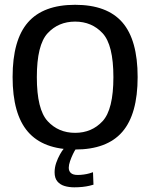

<svg xmlns="http://www.w3.org/2000/svg" viewBox="-20 -619 641 800"><path d="M293 4Q426 4 489.8 -69.8Q553.5 -143.5 553.5 -298Q553.5 -452.5 489.8 -525.8Q426 -599 293 -599Q160.5 -599 96.5 -525.8Q32.5 -452.5 32.5 -298Q32.5 -143.5 96.5 -69.8Q160.5 4 293 4ZM293 -65.5Q223.5 -65.5 178.5 -114.2Q133.5 -163 133.5 -297.5Q133.5 -432 178.5 -480.5Q223.5 -529 293 -529Q362.5 -529 407.5 -480.5Q452.5 -432 452.5 -297.5Q452.5 -163 407.5 -114.2Q362.5 -65.5 293 -65.5ZM289.5 161.5Q307 161.5 323.5 159.8Q340 158 352.5 155Q365 152 369.5 150.5L367.5 98.5Q362.5 100.5 352 103.5Q341.5 106.5 328.8 108.2Q316 110 304 110Q284.5 110 275.5 102Q266.5 94 266.5 80Q266.5 68 271.8 52.8Q277 37.5 284 23Q291 8.5 296 1.5H245Q238.5 9 229.8 24.5Q221 40 214.2 59.5Q207.5 79 207.5 99Q207.5 123 219 136.8Q230.5 150.5 249 156Q267.5 161.5 289.5 161.5Z"/></svg>

Font: Anybody Thin
Style: Regular
Weight: 400
Version: Version 1.113;gftools[0.9.25]